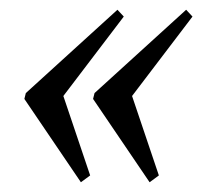

<svg xmlns="http://www.w3.org/2000/svg" viewBox="-20 -428 415 394"><path d="M221 -408 234 -394 110 -231 165 -68 146 -54 30 -225 33 -237ZM362 -408 375 -394 251 -231 306 -68 287 -54 171 -225 174 -237Z"/></svg>

Font: Arapey
Style: Italic
Weight: 400
Italic angle: -12°
Designer: Eduardo Rodriguez Tunni
Foundry: Eduardo Rodriguez Tunni
Version: Version 3.000